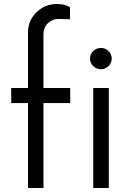

<svg xmlns="http://www.w3.org/2000/svg" viewBox="-20 -940 664 960"><path d="M197.3 -768.6V-500H331.1V-424.8H197.3V0H120.1V-424.8H36.1V-500H120.1V-778.8Q120.1 -837.4 162.6 -878.7Q205.1 -919.9 263.7 -919.9Q305.2 -919.9 330.1 -903.8V-843.8L272.5 -845.2Q241.2 -845.2 219.2 -823.7Q197.3 -802.2 197.3 -768.6ZM538.6 -646.5Q538.6 -625 522.5 -609.4Q506.3 -593.8 484.9 -593.8Q462.4 -593.8 446.3 -609.4Q430.2 -625 430.2 -646.5Q430.2 -669.4 446.3 -684.8Q462.4 -700.2 484.9 -700.2Q506.8 -700.2 522.7 -684.8Q538.6 -669.4 538.6 -646.5ZM446.3 0V-500H523.9V0Z"/></svg>

Font: Now
Style: Regular
Weight: 400
Designer: Alfredo Marco Pradil
Foundry: Alfredo Marco Pradil
Version: Version 1.002;PS 001.002;hotconv 1.0.88;makeotf.lib2.5.64775